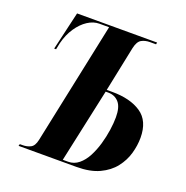

<svg xmlns="http://www.w3.org/2000/svg" viewBox="-128 -832 919 949"><g transform="rotate(20 332.0 -357.0)"><path d="M70 0 73 -10H87Q111 -10 129.5 -19.5Q148 -29 155 -62L290 -704H239Q208 -704 178 -684.5Q148 -665 124 -629.5Q100 -594 88 -546L81 -512H71L118 -714H539L537 -704H505Q480 -704 461 -693.5Q442 -683 434 -646L385 -409H414Q509 -409 566 -370.5Q623 -332 623 -243Q623 -203 611 -160.5Q599 -118 570.5 -81.5Q542 -45 494 -22.5Q446 0 374 0ZM327 -10Q358 -10 382.5 -30Q407 -50 424 -82.5Q441 -115 452 -153Q463 -191 468.5 -229Q474 -267 474 -297Q474 -351 452.5 -375Q431 -399 397 -399H383L299 -10Z"/></g></svg>

Font: Noto Serif Display ExtraCondensed ExtraBold
Style: Italic
Weight: 800
Width: 2
Italic angle: -12°
Designer: Monotype Design Team
Foundry: Monotype Imaging Inc.
Version: Version 2.009